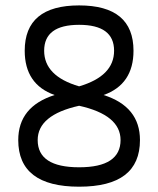

<svg xmlns="http://www.w3.org/2000/svg" viewBox="-20 -704 597 724"><path d="M483.4 -512.7Q483.4 -385.7 370.6 -345.7Q507.8 -302.2 507.8 -175.8Q507.8 -87.9 450.7 -43.9Q393.6 0 278.3 0Q48.8 0 48.8 -175.8Q48.8 -302.2 186 -345.7Q73.2 -385.7 73.2 -512.7Q73.2 -683.6 278.3 -683.6Q483.4 -683.6 483.4 -512.7ZM434.6 -175.8Q434.6 -270.5 278.3 -305.2Q122.1 -270.5 122.1 -175.8Q122.1 -73.2 278.3 -73.2Q356.9 -73.2 395.8 -99.1Q434.6 -125 434.6 -175.8ZM146.5 -512.7Q146.5 -417 278.3 -378.4Q410.2 -417 410.2 -512.7Q410.2 -610.4 278.3 -610.4Q146.5 -610.4 146.5 -512.7Z"/></svg>

Font: Sanitrixie
Style: Regular
Weight: 400
Designer: Jayvee D. Enaguas (Grand Chaos)
Version: Version 1.1 - 6/9/2013